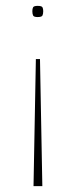

<svg xmlns="http://www.w3.org/2000/svg" viewBox="-20 -493 256 653"><path d="M108 -473Q122 -473 124.5 -468Q127 -463 127 -455Q127 -446 124.5 -440.5Q122 -435 108 -435Q95 -435 92.5 -440.5Q90 -446 90 -455Q90 -463 92.5 -468Q95 -473 108 -473ZM102 -292H116L124 140H94Z"/></svg>

Font: Smooch Sans ExtraLight
Style: Regular
Weight: 200
Designer: Robert E. Leuschke
Foundry: Robert E. Leuschke
Version: Version 1.010; ttfautohint (v1.8.3)